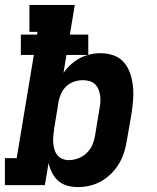

<svg xmlns="http://www.w3.org/2000/svg" viewBox="-21 -755 641 783"><path d="M297 8Q274 8 253 2Q232 -4 216.5 -17.5Q201 -31 191.5 -50Q182 -69 177 -90Q177 -90 177 -90Q177 -90 177 -90L162 0H-1V-110H47L117 -531H64V-614H130L132 -625H99V-735H284L264 -614H339V-531Q351 -535 364 -536.5Q377 -538 390 -538Q417 -538 442.5 -529Q468 -520 484.5 -500.5Q501 -481 509.5 -456.5Q518 -432 521 -405.5Q524 -379 522 -351Q520 -323 516 -296L497 -186Q493 -161 486 -137Q479 -113 466 -90.5Q453 -68 434.5 -49Q416 -30 393.5 -17Q371 -4 346.5 2Q322 8 297 8ZM238 -458Q256 -484 282 -503.5Q308 -523 338 -531H250ZM260 -102Q279 -102 298.5 -109.5Q318 -117 333 -131.5Q348 -146 356 -165Q364 -184 367 -204L385 -314Q388 -327 388.5 -341Q389 -355 387 -367.5Q385 -380 380 -392Q375 -404 365.5 -412.5Q356 -421 343.5 -424.5Q331 -428 317 -428Q300 -428 282.5 -422.5Q265 -417 251 -404.5Q237 -392 229 -375Q221 -358 218 -341L200 -231Q198 -217 196.5 -202.5Q195 -188 196 -174.5Q197 -161 200.5 -147.5Q204 -134 212 -123.5Q220 -113 232.5 -107.5Q245 -102 260 -102Z"/></svg>

Font: Iosevka Slab XBdExObl
Style: Regular
Weight: 800
Width: 7
Italic angle: -9°
Monospace: yes
Designer: Belleve Invis
Foundry: Belleve Invis
Version: Version 11.1.0; ttfautohint (v1.8.3)